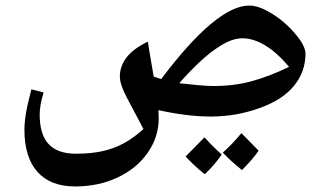

<svg xmlns="http://www.w3.org/2000/svg" viewBox="-20 -420 1171 692"><path d="M251 252Q162 252 115 199.5Q68 147 68 47Q68 30 70.5 8.5Q73 -13 79 -40Q85 -67 93 -98L137 -87Q123 -40 123 -7Q123 64 155 99Q187 134 254 134Q307 134 348.5 125Q390 116 426 96.5Q462 77 497 45Q462 -21 437 -68.5Q412 -116 412 -144Q412 -182 436.5 -213.5Q461 -245 513 -270Q513 -269 518.5 -234Q524 -199 534 -144L561 -135Q661 -268 740.5 -334Q820 -400 878 -400Q903 -400 932.5 -386Q962 -372 991.5 -349Q1021 -326 1045 -297Q1081 -255 1081 -226Q1081 -161 1039 -110Q997 -59 914 -30Q830 0 741 0Q695 0 648 -6Q601 -12 551 -23Q551 -16 551.5 -8.5Q552 -1 552 7Q552 74 512 131Q472 188 403 220Q369 236 330.5 244Q292 252 251 252ZM751 -110Q823 -110 886 -127Q949 -144 1022 -179Q978 -231 935.5 -256.5Q893 -282 854 -282Q819 -282 778.5 -257.5Q738 -233 699 -196Q660 -159 626 -120Q663 -116 694.5 -113Q726 -110 751 -110ZM852 193Q809 158 783 130Q815 102 850 60Q853 63 868.5 78.5Q884 94 912 123Q902 138 887 155.5Q872 173 852 193ZM718 208Q693 188 676.5 172Q660 156 649 144Q666 127 683 109.5Q700 92 717 75Q723 82 738.5 98Q754 114 779 137Q766 156 751 173.5Q736 191 718 208Z"/></svg>

Font: Noto Naskh Arabic
Style: Bold
Weight: 700
Designer: Monotype Design Team, David Williams, Mohamad Dakak and Nizar Qandah
Foundry: Monotype Imaging Inc.
Version: Version 2.016